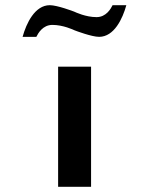

<svg xmlns="http://www.w3.org/2000/svg" viewBox="-20 -745 578 740"><path d="M268 -627.9C272.3 -626.2 333.6 -603 362 -603C419.9 -603 452.7 -673.3 466.9 -725H413.9C407.3 -711.6 389.4 -679 352 -679C310.9 -679 271.8 -697.4 266 -700.1C261.7 -701.8 200.4 -725 172 -725C114.1 -725 81.3 -654.7 67.1 -603H120.1C126.7 -616.4 144.6 -649 182 -649C223.1 -649 262.2 -630.6 268 -627.9ZM204 -488V-25H331V-488Z"/></svg>

Font: Hussar Ekologiczny
Style: Regular
Weight: 400
Foundry: Cannot Into Space Fonts
Version: Version 0.97